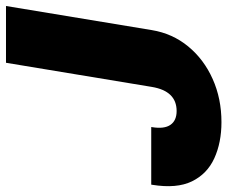

<svg xmlns="http://www.w3.org/2000/svg" viewBox="-92 -688 777 657"><g transform="rotate(-90 296.5 -359.5)"><path d="M207 9.8Q137.2 9.8 83.5 -14.6Q29.8 -39.1 4.4 -91.3Q-21 -143.6 -7.3 -227.5L-6.8 -230.5H190.4L189.9 -227.5Q183.1 -186 197.8 -164.8Q212.4 -143.6 245.1 -143.6Q313.5 -143.6 327.6 -228.5L410.2 -727.5H604.5L522 -228.5Q510.3 -157.7 466.1 -104Q421.9 -50.3 354.7 -20.3Q287.6 9.8 207 9.8Z"/></g></svg>

Font: Inter Tight Black
Style: Italic
Weight: 900
Italic angle: -9.39999°
Designer: Rasmus Andersson
Foundry: rsms
Version: Version 3.004; ttfautohint (v1.8.4.7-5d5b)